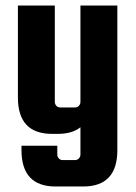

<svg xmlns="http://www.w3.org/2000/svg" viewBox="-20 -508 492 697"><path d="M272 -488H406V37Q406 169 282 169H182Q58 169 58 37V21H188V53Q188 61 193.5 67Q199 73 207 73H253Q261 73 266.5 67Q272 61 272 53V-46Q242 -22 190 -22H169Q45 -22 45 -154V-488H179V-138Q179 -130 184.5 -124Q190 -118 198 -118H253Q261 -118 266.5 -124Q272 -130 272 -138Z"/></svg>

Font: Squada One
Style: Regular
Weight: 400
Version: Version 1.001